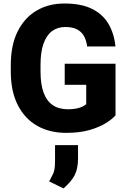

<svg xmlns="http://www.w3.org/2000/svg" viewBox="-20 -741 722 1085"><path d="M632.8 -88.9Q615.2 -68.8 579.1 -45.9Q543 -22.9 487.3 -6.6Q431.6 9.8 353.5 9.8Q259.8 9.8 189.5 -30.5Q119.1 -70.8 80.1 -148.2Q41 -225.6 41 -336.4V-373.5Q41 -484.9 79.3 -562.5Q117.7 -640.1 186 -680.7Q254.4 -721.2 343.8 -721.2Q439.9 -721.2 501 -690.4Q562 -659.7 593.8 -604.7Q625.5 -549.8 632.3 -478.5H472.7Q467.8 -513.7 453.9 -538.1Q439.9 -562.5 414.6 -575.4Q389.2 -588.4 348.6 -588.4Q304.7 -588.4 273.4 -564.7Q242.2 -541 225.6 -493.7Q209 -446.3 209 -374.5V-336.4Q209 -265.6 226.1 -218.3Q243.2 -170.9 277.6 -147.2Q312 -123.5 364.3 -123.5Q394.5 -123.5 414.6 -128.2Q434.6 -132.8 447.5 -139.4Q460.4 -146 467.3 -152.3V-261.7H345.7V-380.9H632.8ZM420.9 154.3Q420.9 213.4 401.4 250Q381.8 286.6 338.9 323.7L257.8 284.2Q266.1 267.1 272.2 256.6Q278.3 246.1 282.5 235.8Q286.6 225.6 288.8 209Q291 192.4 291 163.6V79.1H420.9Z"/></svg>

Font: Heebo ExtraBold
Style: Regular
Weight: 800
Designer: Oded Ezer
Foundry: Ezer Type House
Version: Version 3.100